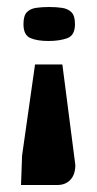

<svg xmlns="http://www.w3.org/2000/svg" viewBox="-20 -406 276 548"><path d="M158 -222 195 65Q195 92 181 107Q167 122 144 122H40L43 38L80 -222ZM194 -337Q194 -305 172 -297Q150 -289 118 -289Q86 -289 66.5 -297.5Q47 -306 47 -337Q47 -361 56.5 -371Q66 -381 82.5 -383.5Q99 -386 120 -386Q141 -386 157.5 -383.5Q174 -381 184 -371Q194 -361 194 -337Z"/></svg>

Font: r_Genos
Style: Bold
Weight: 700
Designer: Robert E. Leuschke
Foundry: Robert E. Leuschke
Version: Version 2.000;June 29, 2024;FontCreator 14.0.0.2814 32-bit